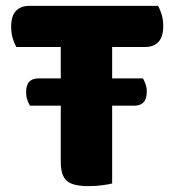

<svg xmlns="http://www.w3.org/2000/svg" viewBox="-20 -626 596 654"><path d="M36 -466Q29 -477 23.5 -495Q18 -513 18 -534Q18 -572 34.5 -589Q51 -606 79 -606H518Q525 -595 530.5 -577Q536 -559 536 -538Q536 -500 519.5 -483Q503 -466 475 -466H362V-359H467Q471 -352 475.5 -340Q480 -328 480 -314Q480 -289 469 -277.5Q458 -266 438 -266H362V-1Q351 2 328 5Q305 8 281 8Q228 8 207.5 -10Q187 -28 187 -75V-266H82Q77 -274 73 -286Q69 -298 69 -312Q69 -337 80 -348Q91 -359 111 -359H187V-466H36Z"/></svg>

Font: Baloo 2 Latin ExtraBold
Style: Regular
Weight: 400
Designer: Sarang Kulkarni and Ek Type
Foundry: Ek Type
Version: Version 1.001